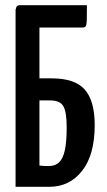

<svg xmlns="http://www.w3.org/2000/svg" viewBox="-20 -720 412 740"><path d="M40 0V-682Q40 -682 42.5 -691Q45 -700 57 -700H315Q315 -660 314.5 -642Q314 -624 310.5 -619Q307 -614 299 -614H132V-418H179Q269 -418 307 -374.5Q345 -331 345 -238Q345 -123 296.5 -61.5Q248 0 170 0ZM167 -80Q193 -80 208 -94.5Q223 -109 230 -141.5Q237 -174 237 -229Q237 -289 224 -311Q211 -333 173 -333H132V-82Q140 -81 148.5 -80.5Q157 -80 167 -80Z"/></svg>

Font: Yanone Kaffeesatz Medium
Style: Regular
Weight: 500
Designer: Yanone (Cyrillic: Daniel Pouzeot, Huerta Tipografica, and Cyreal)
Foundry: Yanone
Version: Version 2.003